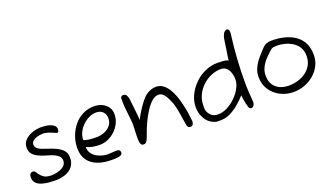

<svg xmlns="http://www.w3.org/2000/svg" viewBox="-71 -1311 3199 1851"><g transform="rotate(-20 1529.0 -386.0)"><path d="M249 15Q222 15 186 12Q150 9 115.5 -1Q81 -11 58.5 -33Q36 -55 36 -92Q36 -140 74 -140Q87 -140 94 -131L103 -119Q106 -115 108.5 -110.5Q111 -106 115 -101Q129 -80 155 -62Q181 -44 233 -44Q263 -44 299 -53.5Q335 -63 360.5 -84Q386 -105 386 -140Q386 -169 368 -186Q350 -203 328 -213Q318 -218 305.5 -223Q293 -228 279 -232Q266 -236 253 -240Q240 -244 226 -248Q190 -260 160.5 -275.5Q131 -291 113.5 -315Q96 -339 96 -376Q96 -422 126.5 -453Q157 -484 203.5 -499.5Q250 -515 298 -515Q316 -515 340 -512Q364 -509 387 -501Q410 -493 425.5 -478.5Q441 -464 441 -440Q441 -428 436.5 -419.5Q432 -411 423 -411Q417 -411 413 -413Q369 -433 339.5 -442Q310 -451 288 -451Q275 -451 254.5 -447.5Q234 -444 214 -436.5Q194 -429 180.5 -415.5Q167 -402 167 -381Q167 -343 225 -318Q246 -310 272 -302Q298 -294 326 -283Q362 -270 392 -252Q422 -234 439.5 -208.5Q457 -183 457 -145Q457 -88 428 -52.5Q399 -17 352 -1Q305 15 249 15Z M824 15Q748 15 686.5 -7.5Q625 -30 589 -78.5Q553 -127 553 -204Q553 -265 573.5 -323Q594 -381 632 -428Q670 -475 723 -502.5Q776 -530 841 -530Q886 -530 922.5 -513Q959 -496 981 -465Q1003 -434 1003 -391Q1003 -345 983.5 -303.5Q964 -262 931 -230Q898 -198 856.5 -179.5Q815 -161 770 -161Q731 -161 697 -167.5Q663 -174 634 -188Q634 -150 652 -123.5Q670 -97 698 -80.5Q726 -64 756.5 -56.5Q787 -49 813 -49Q834 -49 855 -51.5Q876 -54 901 -54Q938 -54 938 -22Q938 3 903 10Q884 14 864 14.5Q844 15 824 15ZM770 -241Q805 -241 843 -255Q881 -269 907.5 -299Q934 -329 934 -375Q934 -416 908.5 -441.5Q883 -467 841 -467Q803 -467 766.5 -449.5Q730 -432 700 -402.5Q670 -373 652 -336Q634 -299 634 -260Q657 -248 692 -244.5Q727 -241 770 -241Z M1169 -20Q1154 -20 1147 -27Q1140 -34 1137 -47Q1132 -64 1132 -83V-122Q1132 -154 1134 -177.5Q1136 -201 1136 -229Q1136 -239 1135.5 -250.5Q1135 -262 1134 -275Q1130 -324 1123 -378Q1116 -432 1116 -476V-515Q1122 -529 1127.5 -532Q1133 -535 1143 -535Q1167 -535 1177 -516.5Q1187 -498 1190.5 -473.5Q1194 -449 1195 -431Q1196 -424 1198.5 -401Q1201 -378 1204 -349.5Q1207 -321 1209.5 -295Q1212 -269 1212 -255Q1228 -288 1250 -323.5Q1272 -359 1294.5 -390Q1317 -421 1335 -440Q1361 -469 1396.5 -485.5Q1432 -502 1467 -502Q1508 -502 1539 -479Q1570 -456 1592.5 -419Q1615 -382 1630 -339.5Q1645 -297 1654 -257Q1667 -204 1673.5 -164Q1680 -124 1685 -73Q1685 -51 1676 -38Q1667 -25 1654 -25Q1635 -25 1627 -33.5Q1619 -42 1616 -61Q1609 -99 1602.5 -147Q1596 -195 1585 -244.5Q1574 -294 1553 -335Q1545 -354 1533 -374Q1521 -394 1504 -408Q1487 -422 1462 -422Q1429 -422 1395.5 -393Q1362 -364 1332 -318Q1302 -272 1277 -219.5Q1252 -167 1235 -120Q1230 -104 1222.5 -84.5Q1215 -65 1207 -48Q1200 -34 1191.5 -27Q1183 -20 1169 -20Z M1903 15Q1833 -3 1797 -59Q1761 -115 1761 -183Q1761 -247 1789.5 -306.5Q1818 -366 1866 -413.5Q1914 -461 1975.5 -488.5Q2037 -516 2103 -516Q2142 -516 2164 -514Q2186 -512 2214 -501Q2215 -516 2219 -543Q2223 -570 2228 -600.5Q2233 -631 2236 -655Q2239 -677 2242.5 -699.5Q2246 -722 2253 -743Q2269 -787 2299 -787Q2322 -787 2322 -752Q2322 -747 2321.5 -740.5Q2321 -734 2320 -726Q2304 -605 2296.5 -486.5Q2289 -368 2289 -250Q2289 -200 2292 -151.5Q2295 -103 2299 -52Q2301 -25 2289.5 -9.5Q2278 6 2264 6Q2244 6 2237 -19Q2227 -51 2221 -85.5Q2215 -120 2213 -143Q2176 -102 2133 -66Q2090 -30 2043.5 -7.5Q1997 15 1948 15ZM1942 -47Q1990 -47 2037.5 -71.5Q2085 -96 2125 -135.5Q2165 -175 2189 -220.5Q2213 -266 2213 -308Q2213 -346 2201.5 -378Q2190 -410 2168.5 -429.5Q2147 -449 2117 -449Q2061 -449 2010.5 -427Q1960 -405 1920.5 -367Q1881 -329 1858.5 -280Q1836 -231 1836 -178V-133Q1846 -95 1872 -71Q1898 -47 1942 -47Z M2701 0Q2629 0 2567 -31.5Q2505 -63 2467.5 -119.5Q2430 -176 2430 -251Q2430 -302 2451.5 -346Q2473 -390 2507 -430Q2541 -470 2578 -508Q2595 -525 2617 -532.5Q2639 -540 2664 -540Q2733 -540 2794 -525.5Q2855 -511 2902.5 -479Q2950 -447 2977 -396Q3004 -345 3004 -272Q3004 -212 2978.5 -162Q2953 -112 2909.5 -75.5Q2866 -39 2812 -19.5Q2758 0 2701 0ZM2679 -74Q2725 -74 2770.5 -87Q2816 -100 2853 -126.5Q2890 -153 2912.5 -193Q2935 -233 2935 -288Q2935 -338 2913.5 -373.5Q2892 -409 2857 -431.5Q2822 -454 2781 -465Q2740 -476 2701 -476Q2685 -476 2665.5 -473.5Q2646 -471 2628 -454Q2606 -433 2583.5 -411.5Q2561 -390 2542 -364Q2523 -339 2511 -308Q2499 -277 2499 -241Q2499 -183 2523.5 -146Q2548 -109 2589 -91.5Q2630 -74 2679 -74Z"/></g></svg>

Font: Fuzzy Bubbles
Style: Regular
Weight: 400
Designer: Robert E. Leuschke
Foundry: Robert E. Leuschke
Version: Version 1.010; ttfautohint (v1.8.3)